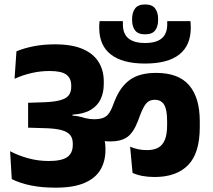

<svg xmlns="http://www.w3.org/2000/svg" viewBox="-20 -849 959 864"><path d="M633 -694.5Q664.5 -694.5 678 -712Q691.5 -729.5 691.5 -759V-764Q691.5 -793 678 -811Q664.5 -829 633 -829Q601.5 -829 588 -811Q574.5 -793 574.5 -764V-759Q574.5 -729.5 588 -712Q601.5 -694.5 633 -694.5ZM837 -754H732.5V-739Q732.5 -697.5 708 -676.5Q683.5 -655.5 632.5 -655.5Q583 -655.5 558 -676.2Q533 -697 533 -739V-754H428Q426.5 -741 426.5 -735Q426.5 -729 426.5 -724Q426.5 -644.5 479 -603.8Q531.5 -563 632.5 -563Q735 -563 786.8 -603.8Q838.5 -644.5 838.5 -724.5Q838.5 -729 838.2 -735.8Q838 -742.5 837 -754ZM565.5 -189 576.5 -71Q596 -62 621 -57.2Q646 -52.5 676 -52.5Q774 -52.5 826.5 -106.2Q879 -160 879 -276.5V-303Q879 -409.5 831.2 -465.2Q783.5 -521 682.5 -521Q608 -521 564.8 -490Q521.5 -459 496.5 -396L486.5 -370.5Q477.5 -347.5 467 -335Q456.5 -322.5 441.2 -317.5Q426 -312.5 403 -312.5Q385 -312.5 366.8 -316.8Q348.5 -321 329.5 -324.5L369 -250.5Q391.5 -233 417.2 -222.8Q443 -212.5 475.5 -212.5Q524.5 -212.5 552.5 -232.2Q580.5 -252 600.5 -304L610 -329.5Q625 -369 638.8 -384.5Q652.5 -400 676.5 -400Q704.5 -400 718.2 -378.5Q732 -357 732 -305V-286Q732 -245 722 -220.2Q712 -195.5 692 -184.5Q672 -173.5 642 -173.5Q618.5 -173.5 599.8 -177.8Q581 -182 565.5 -189ZM25.5 -168.5 33 -43Q70 -24.5 119 -14.5Q168 -4.5 230 -4.5Q311 -4.5 360.2 -25.8Q409.5 -47 432 -85.2Q454.5 -123.5 454.5 -174Q454.5 -175 454.5 -178.5Q454.5 -182 454.5 -183Q454.5 -221 438.5 -252.8Q422.5 -284.5 389.8 -304.8Q357 -325 306 -329V-333Q356.5 -336 387.5 -354.2Q418.5 -372.5 432.8 -402.5Q447 -432.5 447 -471.5Q447 -472.5 447 -476.8Q447 -481 447 -482Q447 -533 423.5 -570.5Q400 -608 351.5 -628.8Q303 -649.5 227.5 -649.5Q175.5 -649.5 131.2 -640.8Q87 -632 54 -618L45.5 -494.5Q82 -511 121.5 -520.2Q161 -529.5 203 -529.5Q257 -529.5 278.8 -513Q300.5 -496.5 300.5 -464Q300.5 -464 300.5 -461Q300.5 -458 300.5 -458Q300.5 -435.5 290 -421Q279.5 -406.5 253.5 -398.8Q227.5 -391 181.5 -389L106.5 -386.5V-274.5L188 -272Q233 -270.5 259.2 -262.8Q285.5 -255 296.5 -240.5Q307.5 -226 307.5 -203Q307.5 -202 307.5 -199.8Q307.5 -197.5 307.5 -196.5Q307.5 -160 282.8 -142.2Q258 -124.5 199 -124.5Q152 -124.5 107.8 -136.5Q63.5 -148.5 25.5 -168.5Z"/></svg>

Font: Anek Devanagari
Style: Bold
Weight: 700
Designer: Kailash Malviya (Devanagari) & Yesha Goshar (Latin)
Foundry: Ek Type
Version: Version 1.003